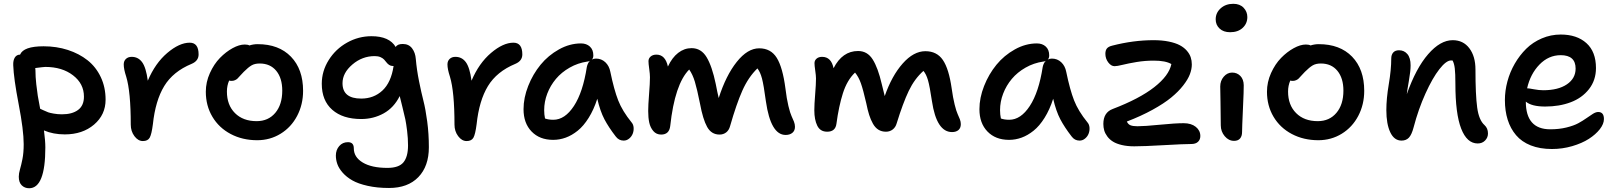

<svg xmlns="http://www.w3.org/2000/svg" viewBox="-20 -732 8516 1013"><path d="M133.8 261.2Q110.4 261.2 94.7 245.8Q79.1 230.5 79.1 200.2Q79.1 183.1 85.4 161.6Q91.8 140.1 98.4 107.2Q105 74.2 105 28.8Q105 -44.9 78.6 -181.6Q52.2 -318.4 49.8 -388.2Q48.8 -413.6 58.3 -428.7Q67.9 -443.8 85.9 -443.8Q104 -487.8 210 -487.8Q278.3 -487.8 337.9 -468.5Q397.5 -449.2 441.9 -414.1Q486.3 -378.9 511.7 -325.2Q537.1 -271.5 537.1 -206.1Q537.1 -126.5 476.3 -74.7Q415.5 -22.9 321.8 -22.9Q260.7 -22.9 211.9 -43.9Q219.2 10.3 219.2 45.9Q219.2 261.2 133.8 261.2ZM167 -361.8Q167 -327.1 171.4 -287.6Q175.8 -248 179.4 -226.3Q183.1 -204.6 191.9 -158.2Q193.4 -157.7 209.5 -150.1Q225.6 -142.6 234.4 -139.4Q243.2 -136.2 263.7 -132.6Q284.2 -128.9 307.1 -128.9Q360.8 -128.9 391.8 -151.9Q422.9 -174.8 422.9 -222.2Q422.9 -290.5 365.2 -334.7Q307.6 -378.9 219.2 -378.9Q211.4 -378.9 166 -373Q166 -371.1 166.5 -367.2Q167 -363.3 167 -361.8Z M733.9 12.2Q708.5 12.2 689.2 -13.7Q669.9 -39.6 669.9 -74.2Q669.9 -248.5 646 -327.1Q632.8 -367.2 632.8 -392.1Q632.8 -410.2 644.3 -421.1Q655.8 -432.1 674.8 -432.1Q709 -432.1 729.7 -404.1Q750.5 -376 759.8 -306.2Q798.8 -398.4 862.5 -452.6Q926.3 -506.8 981 -506.8Q1027.8 -506.8 1027.8 -444.8Q1027.8 -410.6 990.7 -395Q893.1 -354.5 846.4 -277.8Q799.8 -201.2 786.6 -76.2Q779.8 -23.4 769.8 -5.6Q759.8 12.2 733.9 12.2Z M1336.9 7.8Q1259.3 7.8 1197.3 -24.9Q1135.3 -57.6 1100.6 -116Q1065.9 -174.3 1065.9 -248Q1065.9 -298.8 1087.4 -346.4Q1108.9 -394 1140.4 -426.3Q1171.9 -458.5 1207 -477.8Q1242.2 -497.1 1271 -497.1Q1287.6 -497.1 1295.9 -492.2Q1316.9 -499 1339.4 -499Q1451.2 -499 1515.1 -432.9Q1579.1 -366.7 1579.1 -252.9Q1579.1 -180.2 1547.6 -120.4Q1516.1 -60.5 1460.4 -26.4Q1404.8 7.8 1336.9 7.8ZM1177.2 -249Q1177.2 -177.7 1219.7 -135.3Q1262.2 -92.8 1334 -92.8Q1395.5 -92.8 1432.4 -136.5Q1469.2 -180.2 1469.2 -253.9Q1469.2 -319.8 1437.5 -358.4Q1405.8 -397 1350.1 -397Q1324.2 -397 1307.1 -387Q1290 -377 1266.1 -353Q1258.3 -345.2 1247.8 -333.5Q1237.3 -321.8 1232.9 -317.4Q1228.5 -313 1220.2 -309.1Q1211.9 -305.2 1202.1 -305.2Q1192.9 -305.2 1189 -307.1Q1177.2 -280.3 1177.2 -249Z M2032.7 259.8Q1969.7 259.8 1919.7 248.5Q1869.6 237.3 1838.9 219.7Q1808.1 202.1 1787.8 179Q1767.6 155.8 1759.8 133.5Q1752 111.3 1752 88.9Q1752 59.1 1769.8 38.6Q1787.6 18.1 1815.9 18.1Q1846.7 18.1 1846.7 50.8Q1846.7 97.2 1893.8 125.5Q1940.9 153.8 2023.9 153.8Q2084.5 153.8 2108.6 124.5Q2132.8 95.2 2132.8 35.2Q2132.8 -2.4 2127.9 -41.7Q2123 -81.1 2118.7 -101.8Q2114.3 -122.6 2103 -168Q2091.8 -213.4 2088.9 -225.1Q2058.1 -163.6 2004.2 -133.8Q1950.2 -104 1885.7 -104Q1788.6 -104 1733.2 -152.6Q1677.7 -201.2 1677.7 -290Q1677.7 -356.9 1714.4 -415.3Q1751 -473.6 1811.3 -507.3Q1871.6 -541 1939.9 -541Q2034.2 -541 2067.9 -483.9Q2076.2 -500 2105 -500Q2136.7 -500 2154.1 -477.1Q2171.4 -454.1 2173.8 -420.9Q2178.7 -363.8 2190.9 -303.2Q2203.1 -242.7 2214.1 -200Q2225.1 -157.2 2233.9 -91.8Q2242.7 -26.4 2242.7 44.9Q2242.7 145 2187.3 202.4Q2131.8 259.8 2032.7 259.8ZM1787.1 -293Q1787.1 -211.9 1885.7 -211.9Q1952.1 -211.9 1997.8 -254.4Q2043.5 -296.9 2056.6 -383.8H2052.7Q2042 -383.8 2033.7 -389.2Q2025.4 -394.5 2019.5 -402.3Q2013.7 -410.2 2006.6 -417.7Q1999.5 -425.3 1987.1 -430.7Q1974.6 -436 1957 -436Q1891.1 -436 1839.1 -391.6Q1787.1 -347.2 1787.1 -293Z M2441.9 12.2Q2416.5 12.2 2397.2 -13.7Q2377.9 -39.6 2377.9 -74.2Q2377.9 -248.5 2354 -327.1Q2340.8 -367.2 2340.8 -392.1Q2340.8 -410.2 2352.3 -421.1Q2363.8 -432.1 2382.8 -432.1Q2417 -432.1 2437.7 -404.1Q2458.5 -376 2467.8 -306.2Q2506.8 -398.4 2570.6 -452.6Q2634.3 -506.8 2689 -506.8Q2735.8 -506.8 2735.8 -444.8Q2735.8 -410.6 2698.7 -395Q2601.1 -354.5 2554.4 -277.8Q2507.8 -201.2 2494.6 -76.2Q2487.8 -23.4 2477.8 -5.6Q2467.8 12.2 2441.9 12.2Z M2898.4 5.9Q2827.1 5.9 2784.7 -38.1Q2742.2 -82 2742.2 -155.8Q2742.2 -215.8 2766.8 -278.3Q2791.5 -340.8 2832 -390.4Q2872.6 -439.9 2929.2 -471.4Q2985.8 -502.9 3045.4 -502.9Q3074.2 -502.9 3092.3 -486.3Q3110.4 -469.7 3110.4 -439.9Q3110.4 -424.3 3102.5 -418Q3113.8 -422.9 3124.5 -422.9Q3153.3 -422.9 3173.8 -403.6Q3194.3 -384.3 3200.2 -353Q3219.7 -258.3 3241.7 -202.1Q3263.7 -146 3312.5 -85.9Q3321.8 -75.2 3323 -58.6Q3324.2 -42 3318.4 -26.9Q3312.5 -11.7 3299.6 -1Q3286.6 9.8 3270.5 9.8Q3244.6 9.8 3228.5 -12.2Q3191.4 -60.1 3168.9 -102.8Q3146.5 -145.5 3131.3 -210.9Q3112.8 -153.3 3085.9 -110.4Q3059.1 -67.4 3028.1 -42.5Q2997.1 -17.6 2964.8 -5.9Q2932.6 5.9 2898.4 5.9ZM2851.1 -150.9Q2851.1 -127.9 2855.5 -106.9Q2874 -100.1 2899.4 -100.1Q2960.4 -100.1 3008.1 -172.9Q3055.7 -245.6 3076.2 -378.9Q3080.6 -399.4 3092.3 -411.1Q3084.5 -407.2 3079.1 -407.2Q3028.8 -399.9 2985.6 -375.2Q2942.4 -350.6 2913.1 -315.7Q2883.8 -280.8 2867.4 -238Q2851.1 -195.3 2851.1 -150.9Z M3468.3 -22Q3442.9 -22 3427 -40.5Q3411.1 -59.1 3405.5 -85.2Q3399.9 -111.3 3399.9 -146Q3399.9 -176.8 3404.5 -235.4Q3409.2 -293.9 3409.2 -324.2Q3409.2 -340.8 3405.3 -368.7Q3401.4 -396.5 3401.4 -409.2Q3401.4 -423.8 3412.8 -433.8Q3424.3 -443.8 3443.4 -443.8Q3490.2 -443.8 3503.9 -380.9Q3525.9 -428.2 3558.1 -453.1Q3590.3 -478 3628.9 -478Q3679.2 -478 3708 -430.4Q3736.8 -382.8 3756.3 -289.1Q3765.1 -242.7 3772 -214.8Q3810.1 -334 3867.2 -405.5Q3924.3 -477.1 3985.4 -477.1Q4046.9 -477.1 4078.1 -427Q4109.4 -377 4124 -265.1Q4130.4 -211.4 4139.6 -173.1Q4148.9 -134.8 4156.2 -119.6Q4163.6 -104.5 4168.9 -90.3Q4174.3 -76.2 4174.3 -63Q4174.3 -42.5 4160.6 -31.2Q4147 -20 4125 -20Q4046.4 -20 4021 -196.8Q4009.3 -284.2 4000.2 -318.1Q3991.2 -352.1 3976.1 -371.1Q3928.2 -324.7 3896.7 -253.9Q3865.2 -183.1 3832 -66.9Q3826.2 -44.9 3811.3 -33.4Q3796.4 -22 3776.4 -22Q3733.4 -22 3710.9 -62.3Q3688.5 -102.5 3673.3 -185.1Q3657.7 -262.7 3646 -301.3Q3634.3 -339.8 3616.2 -365.2Q3540 -288.1 3516.1 -66.9Q3510.7 -22 3468.3 -22Z M4344.2 -37.1Q4307.6 -37.1 4292 -68.8Q4276.4 -100.6 4276.4 -149.9Q4276.4 -180.2 4280.8 -234.4Q4285.2 -288.6 4285.2 -317.9Q4285.2 -333 4281.2 -359.9Q4277.3 -386.7 4277.3 -398.9Q4277.3 -413.1 4288.3 -422.6Q4299.3 -432.1 4317.4 -432.1Q4365.7 -432.1 4377.9 -372.1Q4424.3 -462.9 4507.3 -462.9Q4556.2 -462.9 4584.2 -418.7Q4612.3 -374.5 4632.3 -288.1Q4643.6 -241.2 4647.9 -225.1Q4685.1 -332 4742.7 -397Q4800.3 -461.9 4862.3 -461.9Q4922.9 -461.9 4954.6 -415.5Q4986.3 -369.1 5001 -266.1Q5007.8 -216.3 5016.8 -180.2Q5025.9 -144 5032.7 -129.9Q5039.6 -115.7 5044.4 -102.5Q5049.3 -89.4 5049.3 -77.1Q5049.3 -56.6 5036.9 -45.9Q5024.4 -35.2 5002.9 -35.2Q4921.4 -35.2 4897 -198.2Q4885.3 -277.3 4876 -309.1Q4866.7 -340.8 4852.1 -357.9Q4805.2 -316.4 4774.4 -252Q4743.7 -187.5 4710.9 -81.1Q4705.1 -60.5 4689.9 -48.8Q4674.8 -37.1 4654.3 -37.1Q4631.8 -37.1 4614.7 -47.6Q4597.7 -58.1 4585.7 -79.3Q4573.7 -100.6 4565.7 -126Q4557.6 -151.4 4550.3 -188Q4534.2 -258.3 4522.2 -292.2Q4510.3 -326.2 4491.2 -349.1Q4449.2 -309.1 4427.2 -240Q4405.3 -170.9 4393.1 -79.1Q4387.7 -37.1 4344.2 -37.1Z M5303.7 5.9Q5232.4 5.9 5189.9 -38.1Q5147.5 -82 5147.5 -155.8Q5147.5 -215.8 5172.1 -278.3Q5196.8 -340.8 5237.3 -390.4Q5277.8 -439.9 5334.5 -471.4Q5391.1 -502.9 5450.7 -502.9Q5479.5 -502.9 5497.6 -486.3Q5515.6 -469.7 5515.6 -439.9Q5515.6 -424.3 5507.8 -418Q5519 -422.9 5529.8 -422.9Q5558.6 -422.9 5579.1 -403.6Q5599.6 -384.3 5605.5 -353Q5625 -258.3 5647 -202.1Q5668.9 -146 5717.8 -85.9Q5727.1 -75.2 5728.3 -58.6Q5729.5 -42 5723.6 -26.9Q5717.8 -11.7 5704.8 -1Q5691.9 9.8 5675.8 9.8Q5649.9 9.8 5633.8 -12.2Q5596.7 -60.1 5574.2 -102.8Q5551.8 -145.5 5536.6 -210.9Q5518.1 -153.3 5491.2 -110.4Q5464.4 -67.4 5433.3 -42.5Q5402.3 -17.6 5370.1 -5.9Q5337.9 5.9 5303.7 5.9ZM5256.3 -150.9Q5256.3 -127.9 5260.7 -106.9Q5279.3 -100.1 5304.7 -100.1Q5365.7 -100.1 5413.3 -172.9Q5460.9 -245.6 5481.4 -378.9Q5485.8 -399.4 5497.6 -411.1Q5489.7 -407.2 5484.4 -407.2Q5434.1 -399.9 5390.9 -375.2Q5347.7 -350.6 5318.4 -315.7Q5289.1 -280.8 5272.7 -238Q5256.3 -195.3 5256.3 -150.9Z M5964.4 40Q5927.7 40 5898.9 33.2Q5870.1 26.4 5852.1 15.1Q5834 3.9 5822.3 -12Q5810.5 -27.8 5805.9 -43.9Q5801.3 -60.1 5801.3 -78.1Q5801.3 -138.7 5851.1 -157.2Q5991.7 -210.9 6069.8 -272Q6147.9 -333 6160.2 -394Q6129.9 -412.1 6067.4 -412.1Q6020.5 -412.1 5976.8 -404.8Q5933.1 -397.5 5903.3 -390.1Q5873.5 -382.8 5860.4 -382.8Q5842.3 -382.8 5827.1 -402.8Q5812 -422.9 5812 -448.2Q5812 -466.3 5820.1 -476.3Q5828.1 -486.3 5848.1 -491.2Q5959.5 -520 6066.4 -520Q6111.3 -520 6146.7 -512.7Q6182.1 -505.4 6204.6 -493.4Q6227.1 -481.4 6241.7 -464.6Q6256.3 -447.8 6262.2 -429.9Q6268.1 -412.1 6268.1 -392.1Q6268.1 -367.2 6257.8 -340.1Q6247.6 -313 6222.4 -280.8Q6197.3 -248.5 6159.2 -217.3Q6121.1 -186 6060.8 -152.8Q6000.5 -119.6 5925.3 -90.8Q5932.1 -75.7 5945.1 -70.8Q5958 -65.9 5981.9 -65.9Q6019 -65.9 6100.1 -74Q6181.2 -82 6225.1 -82Q6265.1 -82 6289.1 -62.7Q6313 -43.5 6313 -14.2Q6313 4.4 6300.8 16.1Q6288.6 27.8 6265.1 27.8Q6226.6 27.8 6120.4 33.9Q6014.2 40 5964.4 40Z M6470.2 -562Q6435.1 -562 6414.6 -581.3Q6394 -600.6 6394 -629.9Q6394 -664.6 6420.4 -688.2Q6446.8 -711.9 6486.8 -711.9Q6521.5 -711.9 6541.3 -691.2Q6561 -670.4 6561 -642.1Q6561 -607.9 6536.4 -585Q6511.7 -562 6470.2 -562ZM6491.2 11.2Q6462.4 11.2 6441.7 -13.4Q6420.9 -38.1 6420.9 -70.8Q6420.9 -134.8 6419.4 -194.3Q6418 -253.9 6418 -275.9Q6418 -305.7 6436.5 -327.4Q6455.1 -349.1 6481 -349.1Q6506.8 -349.1 6524.2 -331.3Q6541.5 -313.5 6542 -282.2Q6542.5 -258.3 6537.8 -157.5Q6533.2 -56.6 6533.2 -35.2Q6533.2 -13.7 6522.5 -1.2Q6511.7 11.2 6491.2 11.2Z M6935.5 7.8Q6857.9 7.8 6795.9 -24.9Q6733.9 -57.6 6699.2 -116Q6664.6 -174.3 6664.6 -248Q6664.6 -298.8 6686 -346.4Q6707.5 -394 6739 -426.3Q6770.5 -458.5 6805.7 -477.8Q6840.8 -497.1 6869.6 -497.1Q6886.2 -497.1 6894.5 -492.2Q6915.5 -499 6938 -499Q7049.8 -499 7113.8 -432.9Q7177.7 -366.7 7177.7 -252.9Q7177.7 -180.2 7146.2 -120.4Q7114.7 -60.5 7059.1 -26.4Q7003.4 7.8 6935.5 7.8ZM6775.9 -249Q6775.9 -177.7 6818.4 -135.3Q6860.8 -92.8 6932.6 -92.8Q6994.1 -92.8 7031 -136.5Q7067.9 -180.2 7067.9 -253.9Q7067.9 -319.8 7036.1 -358.4Q7004.4 -397 6948.7 -397Q6922.9 -397 6905.8 -387Q6888.7 -377 6864.7 -353Q6856.9 -345.2 6846.4 -333.5Q6835.9 -321.8 6831.5 -317.4Q6827.1 -313 6818.8 -309.1Q6810.5 -305.2 6800.8 -305.2Q6791.5 -305.2 6787.6 -307.1Q6775.9 -280.3 6775.9 -249Z M7776.4 24.9Q7719.7 24.9 7689.2 -53.5Q7658.7 -131.8 7658.7 -290Q7658.7 -344.2 7655.5 -371.1Q7652.3 -397.9 7643.6 -413.1H7635.7Q7610.4 -413.1 7574.2 -366.9Q7538.1 -320.8 7500.7 -238.3Q7463.4 -155.8 7438.5 -61Q7428.2 -21.5 7413.6 -5.9Q7398.9 9.8 7374.5 9.8Q7335.9 9.8 7315.2 -33.9Q7294.4 -77.6 7294.4 -150.9Q7294.4 -211.9 7307.4 -288.3Q7320.3 -364.7 7320.3 -422.9Q7320.3 -443.4 7330.8 -455.1Q7341.3 -466.8 7361.3 -466.8Q7388.2 -466.8 7405.3 -446.8Q7422.4 -426.8 7422.4 -387.2Q7422.4 -356.4 7413.3 -305.4Q7404.3 -254.4 7402.3 -234.9Q7450.7 -372.1 7514.9 -446Q7579.1 -520 7644.5 -520Q7700.2 -520 7732.4 -477.3Q7764.6 -434.6 7764.6 -365.2Q7764.6 -231 7773.7 -164.6Q7782.7 -98.1 7812.5 -71.8Q7830.6 -55.2 7830.6 -27.8Q7830.6 -6.3 7815.4 9.3Q7800.3 24.9 7776.4 24.9Z M8168 54.2Q8104.5 54.2 8056.4 35.2Q8008.3 16.1 7978.8 -18.8Q7949.2 -53.7 7934.6 -100.3Q7919.9 -147 7919.9 -204.1Q7919.9 -252.9 7933.1 -302.2Q7946.3 -351.6 7971.9 -396Q7997.6 -440.4 8032.5 -474.9Q8067.4 -509.3 8114.7 -529.5Q8162.1 -549.8 8214.4 -549.8Q8299.8 -549.8 8350.1 -504.4Q8400.4 -459 8400.4 -373Q8400.4 -308.6 8363.5 -261.7Q8326.7 -214.8 8266.8 -192.4Q8207 -169.9 8132.3 -169.9Q8061 -169.9 8030.3 -195.8Q8030.3 -49.8 8159.2 -49.8Q8205.6 -49.8 8244.4 -59.3Q8283.2 -68.8 8307.4 -82Q8331.5 -95.2 8350.3 -108.6Q8369.1 -122.1 8384.5 -131.6Q8399.9 -141.1 8412.1 -141.1Q8442.4 -141.1 8442.4 -104Q8442.4 -78.1 8420.7 -50.3Q8398.9 -22.5 8362.8 0.7Q8326.7 23.9 8274.9 39.1Q8223.1 54.2 8168 54.2ZM8039.1 -266.1Q8045.9 -266.1 8072.8 -261Q8099.6 -255.9 8122.1 -255.9Q8201.2 -255.9 8247.1 -287.1Q8293 -318.4 8293 -370.1Q8293 -440.9 8214.4 -440.9Q8150.4 -440.9 8102.3 -391.4Q8054.2 -341.8 8037.1 -266.1Z"/></svg>

Font: Shantell Sans Irregular
Style: Regular
Weight: 500
Designer: Stephen Nixon, Anya Danilova, Shantell Martin
Foundry: Arrow Type
Version: Version 1.006;[9816181b4]